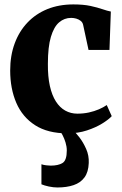

<svg xmlns="http://www.w3.org/2000/svg" viewBox="-20 -578 538 848"><path d="M278 11Q191 11 135 -25Q79 -61 52 -123.8Q25 -186.5 25 -266.5Q25 -332.5 44.8 -386Q64.5 -439.5 101.2 -478.2Q138 -517 189.2 -537.8Q240.5 -558.5 304 -558.5Q348.5 -558.5 379.5 -551.8Q410.5 -545 432.2 -537.5Q454 -530 469.5 -527L463.5 -357.5H371L347 -469Q344.5 -479.5 336.2 -486Q328 -492.5 316.8 -495.8Q305.5 -499 294.5 -499Q264 -499 241 -479.2Q218 -459.5 204.8 -415.2Q191.5 -371 191.5 -296Q191 -240 200.2 -198.5Q209.5 -157 226.8 -130Q244 -103 268.2 -89.5Q292.5 -76 321.5 -76Q348.5 -76 372.5 -81.2Q396.5 -86.5 416.8 -95.2Q437 -104 451.5 -114L473.5 -65Q460.5 -50.5 432 -32.8Q403.5 -15 364 -2Q324.5 11 278 11ZM233.5 250Q216 250 196 245.8Q176 241.5 163 236V147.5Q173 151 185.2 152.2Q197.5 153.5 204 153.5Q237 153.5 256 142Q275 130.5 275 86.5Q275 69.5 269.5 51.5Q264 33.5 256.5 19.2Q249 5 243 -2.5L283.5 -6.5L302.5 -2.5Q314 7 330.8 28.8Q347.5 50.5 360.5 79.8Q373.5 109 372 142Q370.5 182 353.2 205.5Q336 229 305.5 239.5Q275 250 233.5 250Z"/></svg>

Font: Merriweather 48pt ExtraBold
Style: Regular
Weight: 800
Version: Version 2.100